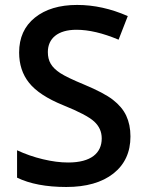

<svg xmlns="http://www.w3.org/2000/svg" viewBox="-20 -744 590 774"><path d="M505.9 -193.8C505.9 -226.1 500 -253.9 488.8 -277.8C477.5 -301.8 459.5 -322.8 435.1 -341.8C410.6 -360.8 372.1 -380.9 319.8 -402.8C273.4 -421.9 241.2 -437.5 223.1 -449.2C187.5 -472.7 172.9 -497.1 172.9 -534.2C172.9 -588.4 212.4 -624 288.1 -624C337.9 -624 394.5 -610.8 458 -584L495.1 -679.2C427.2 -709 359.4 -724.1 291 -724.1C219.7 -724.1 163.1 -707 120.6 -672.9C78.1 -638.7 57.1 -591.8 57.1 -532.2C57.1 -484.9 70.3 -443.8 97.2 -410.2C124 -376.5 169.9 -346.2 234.9 -319.8C297.9 -294.4 339.8 -272.5 359.9 -253.9C379.9 -235.4 390.1 -212.9 390.1 -186C390.1 -127 347.2 -88.9 254.9 -88.9C223.1 -88.9 189.5 -93.3 152.8 -102.1C116.2 -110.8 81.5 -123 48.8 -138.2V-27.8C100.1 -2.9 166.5 9.8 247.1 9.8C327.6 9.8 391.1 -8.3 437 -44.4C482.9 -80.6 505.9 -130.4 505.9 -193.8Z"/></svg>

Font: Samim Medium
Style: Regular
Weight: 500
Foundry: DejaVu fonts team - Redesigned by Saber Rastikerdar
Version: Version 4.0.5